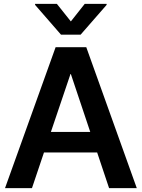

<svg xmlns="http://www.w3.org/2000/svg" viewBox="-20 -971 732 991"><path d="M145 0H5.9L267.1 -727.5H425.3L686 0H543L481.4 -184.1H207ZM242.7 -290H445.8L345.7 -588.9H343.8ZM273.4 -951.2 345.7 -860.4 417.5 -951.2H530.3V-945.8L396 -792H294.9L161.1 -945.8V-951.2Z"/></svg>

Font: Inter Display Semi Bold
Style: Regular
Weight: 600
Designer: Rasmus Andersson
Foundry: rsms
Version: Version 4.000;git-37864ae